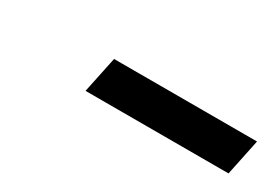

<svg xmlns="http://www.w3.org/2000/svg" viewBox="-14 -880 543 385"><g transform="rotate(30 257.5 -688.0)"><path d="M166 -646.5 183.6 -730.5H514.6L497.1 -646.5Z"/></g></svg>

Font: Schibsted Grotesk SemiBold
Style: Italic
Weight: 600
Italic angle: -12°
Designer: Bakken & Baeck AS, Henrik Kongsvoll
Foundry: Schibsted ASA
Version: Version 1.100;gftools[0.9.25]